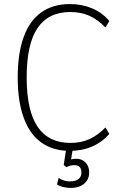

<svg xmlns="http://www.w3.org/2000/svg" viewBox="-20 -733 610 943"><path d="M323 8Q240 8 183 -33Q126 -74 96.5 -154.5Q67 -235 67 -352Q67 -470 96 -550.5Q125 -631 182.5 -672Q240 -713 323 -713Q383 -713 432.5 -692Q482 -671 517 -630L498 -598Q460 -637 419 -655.5Q378 -674 325 -674Q218 -674 164.5 -595.5Q111 -517 111 -353Q111 -189 165 -110Q219 -31 326 -31Q378 -31 419 -49.5Q460 -68 498 -107L517 -75Q482 -35 432.5 -13.5Q383 8 323 8ZM328 190Q308 190 290 185.5Q272 181 260 173L268 141Q281 149 294 153.5Q307 158 322 158Q351 158 365.5 146.5Q380 135 380 114Q380 97 371.5 87.5Q363 78 344 78Q335 78 326 80.5Q317 83 306 88L293 77L308 -20H341L328 55H313Q321 51 332.5 49Q344 47 355 47Q374 47 388 55.5Q402 64 410 79Q418 94 418 114Q418 137 407 154Q396 171 375.5 180.5Q355 190 328 190Z"/></svg>

Font: Nunito Sans 10pt Condensed ExtraLight
Style: Regular
Weight: 250
Width: 3
Designer: Vernon Adams
Foundry: Vernon Adams
Version: Version 3.101;gftools[0.9.27]